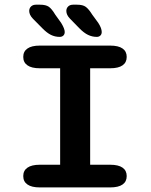

<svg xmlns="http://www.w3.org/2000/svg" viewBox="-20 -818 659 838"><path d="M154 0Q118 0 99.8 -12.8Q81.5 -25.5 81.5 -49.5Q81.5 -73.5 99.8 -86.2Q118 -99 154 -99H242.5V-520H154Q118 -520 99.8 -532.8Q81.5 -545.5 81.5 -569.5Q81.5 -593.5 99.8 -606.2Q118 -619 154 -619H460.5Q497 -619 515 -606.2Q533 -593.5 533 -569.5Q533 -545.5 515 -532.8Q497 -520 460.5 -520H373.5V-99H460.5Q497 -99 515 -86.2Q533 -73.5 533 -49.5Q533 -25.5 515 -12.8Q497 0 460.5 0ZM240.5 -657Q220 -657 202.2 -665.8Q184.5 -674.5 164.5 -695L123.5 -736.5Q115 -745.5 111.2 -754Q107.5 -762.5 107.5 -770Q107.5 -782 115.5 -789.8Q123.5 -797.5 137 -797.5H155Q180 -797.5 193 -788.5Q206 -779.5 221.5 -753.5L247 -718Q262.5 -692.5 262.5 -678.5Q262.5 -668.5 256.5 -662.8Q250.5 -657 240.5 -657ZM402.5 -657Q382.5 -657 364.2 -665.8Q346 -674.5 326 -695L285.5 -736.5Q269.5 -753 269.5 -770Q269.5 -782 277.5 -789.8Q285.5 -797.5 299 -797.5H316.5Q341.5 -797.5 354.2 -788.2Q367 -779 383 -753.5L409 -718Q417 -705.5 420.5 -695.8Q424 -686 424 -678.5Q424 -668.5 418 -662.8Q412 -657 402.5 -657Z"/></svg>

Font: Sono ExtraLight Monospace SemiBold
Style: Regular
Weight: 600
Version: Version 2.112